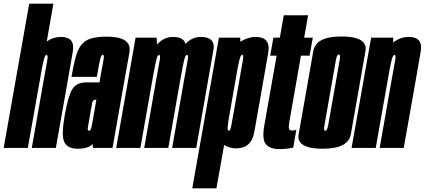

<svg xmlns="http://www.w3.org/2000/svg" viewBox="-63 -805 2312 1045"><path d="M-43 0 96 -785H227.5L191.5 -579.5Q227 -604 268.5 -604Q306.5 -604 323 -585.5Q340.5 -565 333 -523Q319 -442.5 302 -344.5L241 0H110L170.5 -344Q189.5 -450 194.5 -478Q198.5 -502.5 192.5 -505.5Q191.5 -506 190.5 -506Q182.5 -506 176 -481.5Q171 -463 165 -431.5L88.5 0Z M444.5 0 440 -20.5Q417 4.5 361 4.5Q303.5 4.5 286.8 -32.2Q270 -69 289.5 -178.5Q307 -278.5 329.2 -317.5Q351.5 -356.5 407.5 -356.5H478.5L482 -378.5Q495.5 -453 500.5 -480Q504.5 -503.5 498.5 -506.5Q497.5 -507 496.5 -507Q488.5 -507 482.2 -482.2Q476 -457.5 464 -386.5H326Q337 -449.5 348.2 -491.8Q359.5 -534 378.2 -559Q397 -584 430 -594.8Q463 -605.5 517.5 -605.5Q613.5 -605.5 636 -565Q646 -546.5 641.5 -520Q626 -434.5 602 -298L549.5 0ZM441.5 -147.5 461.5 -262.5H457Q441.5 -262.5 438.2 -242.2Q435 -222 427 -180Q420 -138 416 -115.5Q412.5 -97.5 418 -94Q419.5 -93.5 421 -93.5Q429 -93.5 432.8 -105.8Q436.5 -118 441.5 -147.5Z M569.5 0 675 -600H789.5L791.5 -563Q829 -604 877 -604Q922.5 -604 939 -582Q944 -575.5 946.5 -566Q983 -604 1029 -604Q1074.5 -604 1091 -582Q1104.5 -564.5 1098.5 -532.5Q1086 -461 1074.5 -396L1005 0H874L939.5 -373Q954.5 -456 959 -481Q962.5 -502.5 956.5 -505.5Q956 -506 954.5 -506Q946.5 -506 939.8 -480Q933 -454 919.5 -377L853 0H722L787.5 -373Q802.5 -456 807 -481Q810.5 -502.5 804.5 -505.5Q804 -506 802.5 -506Q794.5 -506 788 -480Q782.5 -459.5 773 -407L701 0Z M983.5 220 1128.5 -600H1244.5L1245 -578Q1287 -604 1329 -604Q1368 -604 1385.5 -584.5Q1405 -562.5 1396.5 -516Q1381 -428 1359 -301Q1336.5 -174.5 1321 -86Q1305.5 2.5 1222 2.5Q1186 2.5 1157 -16L1115 220ZM1180.5 -150Q1177.5 -129.5 1176.5 -117.5Q1174.5 -96.5 1180.5 -94Q1181.5 -93.5 1182.5 -93.5Q1191 -93.5 1196.5 -124Q1202 -154.5 1228 -301Q1253.5 -444.5 1258.5 -475.5Q1263.5 -503.5 1257 -506.5Q1256 -507 1255.5 -507Q1247.5 -507 1241 -482.5Q1237 -467 1231.5 -440Z M1457.5 6.5Q1407.5 6.5 1384.8 -19.2Q1362 -45 1375.5 -122L1442.5 -502H1407.5L1425 -600H1460L1481.5 -722H1614L1592.5 -600H1639.5L1622 -502H1575L1512.5 -146Q1506.5 -112.5 1510.5 -103.5Q1514.5 -94.5 1526 -94.5Q1541 -94.5 1550 -99L1533 -1.5Q1495 6.5 1457.5 6.5Z M1694 4.5Q1587.5 4.5 1566 -38Q1558.5 -53.5 1562.5 -74.5Q1576.5 -153.5 1602.5 -300.5Q1628.5 -448 1642.2 -527.2Q1656 -606.5 1794.5 -606.5Q1901 -606.5 1922 -564Q1930 -548.5 1926 -527Q1912.5 -448 1886.5 -300.5Q1860.5 -153.5 1846.5 -74.5Q1832.5 4.5 1694 4.5ZM1707.5 -93.5Q1718 -93.5 1723.5 -124.8Q1729 -156 1754.5 -300.5Q1780 -445.5 1785.5 -477Q1790.5 -504.5 1783.5 -508Q1782 -508.5 1781 -508.5Q1770.5 -508.5 1765 -477Q1759.5 -445.5 1734 -300.5Q1708.5 -156 1703 -124.5Q1698 -97.5 1705 -94Q1706.5 -93.5 1707.5 -93.5Z M1850.5 0 1957 -600H2077.5L2076.5 -573.5Q2115.5 -604 2162 -604Q2200 -604 2216.5 -585.5Q2234 -565 2226.5 -523Q2212.5 -442.5 2195.5 -344.5L2134.5 0H2003.5L2064 -344Q2083 -450 2088 -478Q2092 -502.5 2086 -505.5Q2085 -506 2084 -506Q2076 -506 2069.5 -481.5Q2064 -461 2057 -424L1982 0Z"/></svg>

Font: Anybody UltraCondensed Regular
Style: Bold Italic
Weight: 700
Width: 1
Italic angle: -10°
Designer: Tyler Finck
Foundry: Etcetera Type Company
Version: Version 1.010; ttfautohint (v1.8.3) -l 8 -r 50 -G 200 -x 14 